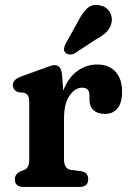

<svg xmlns="http://www.w3.org/2000/svg" viewBox="-20 -742 518 762"><path d="M226.5 -445 231 -382Q250.5 -433.5 286.5 -459.8Q322.5 -486 366 -486Q411.5 -486 438 -457.8Q464.5 -429.5 464.5 -378Q464.5 -333.5 446.2 -311.8Q428 -290 397.5 -290Q367 -290 351 -305Q335 -320 335 -346V-364Q335 -394 306 -394Q278.5 -394 256.2 -362.8Q234 -331.5 234 -270V-109.5Q234 -71.5 262.5 -67.5L301.5 -62.5Q330 -59 330 -30.5Q330 0 295 0H74Q39 0 39 -30.5Q39 -42 44.8 -49.2Q50.5 -56.5 61.5 -62.5L76 -67.5Q85.5 -71.5 90.8 -80.5Q96 -89.5 96 -109.5V-338Q96 -356 90.5 -363.2Q85 -370.5 75.5 -374L52.5 -376Q31 -384.5 31 -404Q31 -426 61.5 -437.5L147 -468.5Q163.5 -474.5 175.8 -479Q188 -483.5 196.5 -483.5Q209 -483.5 216.5 -474.8Q224 -466 226.5 -445ZM287.5 -653Q304.5 -687.5 324.2 -707.2Q344 -727 375 -721Q401 -716.5 414 -696.8Q427 -677 423 -654.5Q419 -632 403.8 -616.2Q388.5 -600.5 359 -584.5L277 -530.5Q267.5 -525.5 257 -525.8Q246.5 -526 240 -532.5Q232.5 -540 234.2 -549.8Q236 -559.5 241 -569.5Z"/></svg>

Font: Fraunces 9pt SuperSoft SemiBold
Style: Regular
Weight: 600
Version: Version 1.000;[0bf87f6ff]